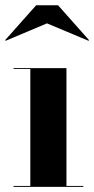

<svg xmlns="http://www.w3.org/2000/svg" viewBox="-26 -724 365 744"><path d="M156 -633.5 -4 -566 -6 -568.5 114 -703.5H199L319 -568.5L317 -566ZM26.5 -3.5H91.5V-456.5H26.5V-460H231.5V-3.5H297V0H26.5Z"/></svg>

Font: Bodoni* 48pt
Style: Bold
Weight: 700
Version: Version 2.3